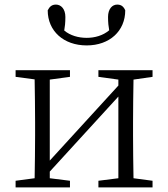

<svg xmlns="http://www.w3.org/2000/svg" viewBox="-20 -817 734 837"><path d="M358 -619C458 -619 526 -682 526 -772C519 -788 509 -797 491 -797C469 -797 451 -778 451 -743C451 -718 453 -702 456 -685C429 -662 393 -652 358 -652C322 -652 286 -662 260 -684C263 -701 265 -718 265 -743C265 -778 246 -797 224 -797C206 -797 196 -788 188 -772C188 -682 257 -619 358 -619ZM645 -482V-511H409V-482L496 -470V-444L197 -117V-470L285 -482V-511H48V-482L131 -471C132 -416 133 -337 133 -284V-227C133 -174 132 -95 131 -40L48 -29V0H285V-29L197 -40V-69L496 -396V-40L409 -29V0H645V-29L562 -40C561 -95 560 -174 560 -227V-284C560 -337 561 -415 562 -470Z"/></svg>

Font: Noto Serif CJK JP Light
Style: Regular
Weight: 300
Designer: Ryoko NISHIZUKA 西塚涼子 (kana & ideographs); Frank Grießhammer (Latin, Greek & Cyrillic); Wenlong ZHANG 张文龙 (bopomofo); San
Foundry: Adobe Systems Incorporated
Version: Version 1.001;PS 1.001;hotconv 16.6.54;makeotf.lib2.5.65590